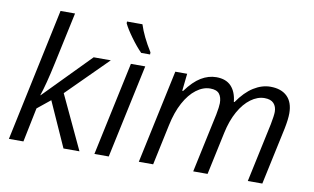

<svg xmlns="http://www.w3.org/2000/svg" viewBox="-77 -923 1769 1081"><g transform="rotate(10 807.0 -383.0)"><path d="M161.1 -272.9 418 -535.2H516.1L287.1 -307.1L431.2 0H339.8L225.1 -255.9L150.9 -195.8L110.8 0H27.8L189 -759.8H272Q236.8 -595.7 209 -465.8Q181.2 -335.9 159.2 -272.9Z M598.6 0H516.6L630.9 -535.2H712.9ZM728 -606H677.2Q647.5 -635.7 614.5 -681.2Q581.5 -726.6 567.9 -755.9V-766.1H656.2Q677.2 -699.7 728 -618.2Z M1081.5 0 1153.8 -337.9Q1162.6 -383.8 1162.6 -403.8Q1162.6 -438 1147.5 -457Q1132.3 -476.1 1095.7 -476.1Q1054.7 -476.1 1015.9 -446.8Q977.1 -417.5 947.5 -363Q918 -308.6 901.9 -231.9L852.5 0H770.5L884.8 -535.2H952.6L941.9 -436H946.8Q989.3 -494.1 1031.5 -519.5Q1073.7 -544.9 1118.7 -544.9Q1173.8 -544.9 1203.6 -513.2Q1233.4 -481.4 1238.8 -424.8H1242.7Q1284.7 -485.8 1332 -515.4Q1379.4 -544.9 1427.7 -544.9Q1489.7 -544.9 1523.7 -511.7Q1557.6 -478.5 1557.6 -415Q1557.6 -381.8 1546.9 -328.1L1476.6 0H1393.6L1465.8 -337.9Q1475.6 -388.7 1475.6 -409.2Q1475.6 -439.5 1458.7 -457.8Q1441.9 -476.1 1405.8 -476.1Q1366.2 -476.1 1327.6 -447.8Q1289.1 -419.4 1260 -367.4Q1231 -315.4 1215.8 -244.1L1163.6 0Z"/></g></svg>

Font: CAA NEO Sans
Style: Italic
Weight: 400
Italic angle: -12°
Version: Version 1.10